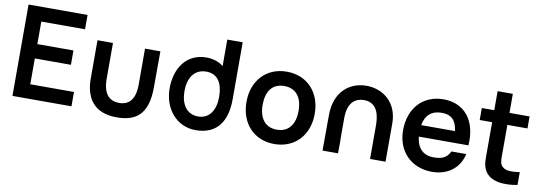

<svg xmlns="http://www.w3.org/2000/svg" viewBox="-57 -1093 4209 1490"><g transform="rotate(10 2048.0 -348.0)"><path d="M535 -113H190.5V-316.5H475V-429.5H190.5V-607H535V-720H70V0H535Z M893.5 23.5C1037.5 23.5 1139.5 -33.5 1139.5 -256L1140.5 -540H1019.5V-256C1019.5 -121.5 955.5 -89 892.5 -90C829.5 -91 767 -124 767 -259V-540H645V-238.5C645 -91 711.5 23.5 893.5 23.5Z M1515.5 15C1692.5 15 1757.5 -109.5 1757.5 -270V-720H1636V-511.5C1600 -539.5 1554.5 -555 1501.5 -555C1348.5 -555 1261 -434 1261 -270C1261 -108 1366 15 1515.5 15ZM1378 -270C1378 -368 1422.5 -447 1519.5 -447C1611.5 -447 1651 -375.5 1651 -270C1651 -171 1608 -93 1515.5 -93C1421.5 -93 1378 -171 1378 -270Z M2135 15C2296.5 15 2404.5 -101.5 2404.5 -270C2404.5 -437 2298 -555 2135 -555C1975.5 -555 1866.5 -439.5 1866.5 -270C1866.5 -103 1972.5 15 2135 15ZM1994 -270C1994 -372 2038 -442 2135 -442C2229.5 -442 2277 -374.5 2277 -270C2277 -168.5 2230.5 -98 2135 -98C2042 -98 1994 -165 1994 -270Z M2888 -260V0H3010V-301.5C3010 -464 2897 -551 2771.5 -554.5C2643.5 -558.5 2514.5 -476.5 2514.5 -277.5L2513.5 0H2635.5L2636.5 -102L2635.5 -108V-277.5C2635.5 -408.5 2702 -442 2763 -442C2878.5 -442 2888 -326.5 2888 -260Z M3377 15C3495.5 15 3590.5 -48.5 3616.5 -167H3500C3471.5 -109 3429.5 -98 3370 -98C3288 -98 3240 -147.5 3230.5 -236.5H3621.5C3635.5 -431 3537.5 -555 3370 -555C3211 -555 3101.5 -441 3101.5 -264C3101.5 -100 3213 15 3377 15ZM3233.5 -327.5C3247.5 -407.5 3294 -449.5 3375 -449.5C3449.5 -449.5 3489 -412 3499.5 -327.5Z M4050 0V-101C3982.5 -91 3926.5 -90.5 3902.5 -130.5C3889.5 -151 3891.5 -184.5 3891.5 -227.5V-445.5H4050V-540H3891.5V-690H3771.5V-540H3673.5V-445.5H3771.5V-220.5C3771.5 -158.5 3767 -113 3792 -66.5C3834 11 3943 20.5 4050 0Z"/></g></svg>

Font: Eudonet
Style: Bold
Weight: 700
Designer: Mikhail Sharanda
Foundry: Mikhail Sharanda
Version: Version 4.503;Glyphs 3.1.2 (3151)